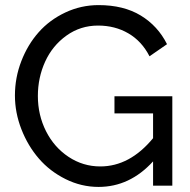

<svg xmlns="http://www.w3.org/2000/svg" viewBox="-20 -735 754 760"><path d="M433.1 -354H662.1V0H585.9V-96.2Q493.7 4.9 370.1 4.9Q301.8 4.9 239.5 -26.1Q177.2 -57.1 133.8 -107.4Q90.3 -157.7 64.7 -223.4Q39.1 -289.1 39.1 -356.9Q39.1 -427.7 64.5 -493.2Q89.8 -558.6 133.1 -607.4Q176.3 -656.2 238.5 -685.5Q300.8 -714.8 370.1 -714.8Q469.2 -714.8 537.1 -673.6Q605 -632.3 641.1 -560.1L571.8 -512.2Q541 -572.3 488 -603Q435.1 -633.8 368.2 -633.8Q298.3 -633.8 242.9 -594Q187.5 -554.2 158.7 -491Q129.9 -427.7 129.9 -355Q129.9 -279.8 162.1 -215.8Q194.3 -151.9 251.5 -114Q308.6 -76.2 377 -76.2Q493.7 -76.2 585.9 -188V-286.1H433.1Z"/></svg>

Font: Rawline Medium
Style: Regular
Weight: 500
Designer: Matt McInerney, Pablo Impallari, Rodrigo Fuenzalida
Foundry: Matt McInerney, Pablo Impallari, Rodrigo Fuenzalida
Version: Version 4.020;PS 004.020;hotconv 1.0.88;makeotf.lib2.5.64775